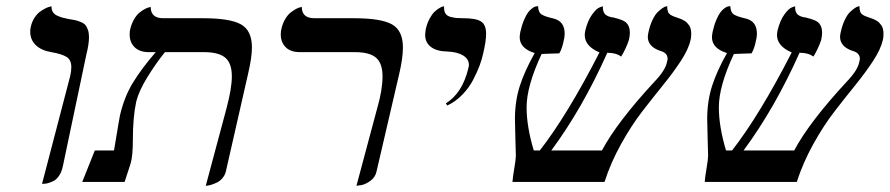

<svg xmlns="http://www.w3.org/2000/svg" viewBox="-20 -579 2832 611"><path d="M113.8 5.9 203.1 -335.9Q207 -352.1 207 -365.2Q207 -388.2 192.1 -397.7Q177.2 -407.2 143.1 -413.1Q111.3 -418.5 93.8 -435.5Q76.2 -452.6 76.2 -478Q76.2 -488.3 78.1 -494.1Q81.5 -509.8 89.6 -522.2Q97.7 -534.7 106.7 -541.3Q115.7 -547.9 124.3 -552.2Q132.8 -556.6 138.7 -557.6L144 -559.1V-556.2Q144 -546.9 148.9 -539.8Q153.8 -532.7 163.3 -528.6Q172.9 -524.4 179 -522.9Q185.1 -521.5 195.8 -519Q210.9 -516.6 219 -514.9Q227.1 -513.2 237.1 -509Q247.1 -504.9 251.7 -499.3Q256.3 -493.7 259.8 -484.1Q263.2 -474.6 263.2 -460.9Q263.2 -438.5 254.9 -405.8L180.2 -50.8Q176.3 -31.7 167.7 -19.3Q159.2 -6.8 148.2 -2Q137.2 2.9 130.6 4.4Q124 5.9 117.2 5.9Z M634.8 12.2 700.7 -233.9Q717.8 -297.9 717.8 -335.9Q717.8 -377.9 696.8 -395.5Q675.8 -413.1 628.9 -413.1H504.9Q476.1 -377.4 449 -333.5Q421.9 -289.6 413.6 -255.9Q402.8 -206.5 402.8 -133.8Q402.8 -82 395.5 -58.1L376.5 0H241.7L281.7 -100.1H342.8Q360.8 -209 361.8 -211.9Q375.5 -271 403.3 -316.4Q431.2 -361.8 475.6 -413.1H453.6Q424.3 -413.1 408.4 -428.7Q392.6 -444.3 392.6 -469.2Q392.6 -480 394.5 -486.8Q398.9 -504.4 407 -518.1Q415 -531.7 423.8 -538.8Q432.6 -545.9 440.9 -550.3Q449.2 -554.7 454.6 -555.7L459.5 -557.1Q459.5 -521 499.5 -521H625.5Q711.9 -521 746.8 -501.5Q781.7 -481.9 781.7 -428.2Q781.7 -396 769.5 -344.2L698.7 -33.2Q695.8 -21.5 688.2 -12.5Q680.7 -3.4 671.9 1Q663.1 5.4 654.5 8.3Q646 11.2 640.1 11.7Z M1114.3 12.2 1180.2 -233.9Q1197.3 -292.5 1197.3 -335.9Q1197.3 -377.9 1176.5 -395.5Q1155.8 -413.1 1109.4 -413.1H934.1Q904.8 -413.1 889.2 -428.7Q873.5 -444.3 873.5 -469.2Q873.5 -480 875.5 -486.8Q879.4 -504.4 887.5 -518.1Q895.5 -531.7 904.5 -538.8Q913.6 -545.9 921.6 -550.3Q929.7 -554.7 935.1 -555.7L940.4 -557.1Q940.4 -521 980.5 -521H1106.4Q1192.4 -521 1227.3 -501.5Q1262.2 -481.9 1262.2 -428.2Q1262.2 -394 1250.5 -344.2L1178.2 -33.2Q1174.3 -14.6 1158.2 -3.2Q1142.1 8.3 1128.4 10.3Z M1403.3 -243.2 1398.9 -250Q1451.2 -282.7 1470.2 -360.8Q1472.2 -368.7 1472.2 -372.1Q1472.2 -391.1 1454.1 -402.3Q1436 -413.6 1404.3 -415Q1370.1 -415.5 1351.6 -429.4Q1333 -443.4 1333 -467.8Q1333 -473.1 1335 -486.8Q1339.4 -505.4 1347.2 -519.8Q1355 -534.2 1362.5 -541.3Q1370.1 -548.3 1377.2 -552.7Q1384.3 -557.1 1388.7 -558.1L1393.1 -559.1V-554.2Q1393.1 -542.5 1398.2 -535.2Q1403.3 -527.8 1414.3 -525.1Q1425.3 -522.5 1433.1 -521.7Q1440.9 -521 1455.1 -521Q1494.6 -521 1510.7 -510.7Q1526.9 -500.5 1526.9 -471.2Q1526.9 -448.2 1518.1 -411.1Q1514.2 -392.1 1506.6 -371.3Q1499 -350.6 1485.8 -325.2Q1472.7 -299.8 1451.2 -277.6Q1429.7 -255.4 1403.3 -243.2Z M2177.7 -452.1Q2170.9 -421.9 2146.5 -384.8Q2122.1 -347.7 2089.8 -307.9Q2057.6 -268.1 2023.4 -223.9Q1989.3 -179.7 1956.3 -120.4Q1923.3 -61 1903.8 0H1610.8Q1611.8 -15.6 1616.7 -43.7Q1621.6 -71.8 1621.6 -84Q1621.6 -94.2 1620.1 -138.2Q1618.7 -182.1 1618.7 -200.2Q1618.7 -256.8 1634 -304.9Q1649.4 -353 1681.6 -410.2Q1633.8 -424.8 1633.8 -460.9Q1633.8 -465.3 1635.7 -477.1Q1640.6 -499 1647.5 -515.1Q1654.3 -531.2 1660.4 -539.3Q1666.5 -547.4 1673.1 -552.2Q1679.7 -557.1 1683.3 -558.1Q1687 -559.1 1690.4 -559.1H1692.4Q1692.9 -541 1702.1 -533.9Q1711.4 -526.9 1741.7 -520Q1776.9 -511.2 1776.9 -472.2Q1776.9 -459 1771.5 -439Q1766.1 -418.9 1759.8 -409.2Q1745.1 -409.2 1728.3 -408.2Q1711.4 -407.2 1703.6 -407.2Q1655.8 -305.2 1655.8 -237.8Q1655.8 -175.8 1678.7 -100.1H1697.8Q1785.6 -212.9 1887.7 -412.1Q1840.8 -432.1 1840.8 -467.8Q1840.8 -473.1 1842.8 -482.9Q1850.6 -514.2 1864.5 -533.2Q1878.4 -552.2 1888.7 -555.7L1898.4 -559.1Q1897.9 -549.3 1900.4 -542.5Q1902.8 -535.6 1907.7 -532Q1912.6 -528.3 1916.5 -526.9Q1920.4 -525.4 1926.8 -523.9Q1931.6 -523.9 1933.6 -522.9Q1961.4 -516.1 1970.7 -508.8Q1984.4 -497.1 1984.4 -475.1Q1984.4 -465.3 1981.4 -452.1Q1978.5 -441.9 1970.5 -424.6Q1962.4 -407.2 1956.5 -398.9Q1940.9 -411.1 1912.6 -411.1Q1834 -234.9 1734.4 -100.1H1895.5Q1942.9 -189.5 2062.5 -318.8Q2098.1 -356 2102.5 -381.8Q2104.5 -387.7 2104.5 -392.1Q2104.5 -411.1 2080.1 -417.5Q2079.6 -417.5 2079.3 -417.7Q2079.1 -418 2078.6 -418Q2041.5 -431.6 2041.5 -461.9Q2041.5 -466.3 2043.5 -476.1Q2048.3 -498.5 2056.4 -515.4Q2064.5 -532.2 2072.5 -540Q2080.6 -547.9 2087.6 -552.7Q2094.7 -557.6 2099.1 -558.6L2103.5 -559.1V-554.2Q2103.5 -549.8 2104.5 -546.4Q2105.5 -543 2106.2 -540.5Q2106.9 -538.1 2109.6 -535.6Q2112.3 -533.2 2113.5 -532Q2114.7 -530.8 2118.7 -529.1Q2122.6 -527.3 2123.8 -526.9Q2125 -526.4 2129.6 -524.7Q2134.3 -522.9 2134.8 -522.9Q2135.7 -522.5 2140.9 -520.8Q2146 -519 2149.2 -517.6Q2152.3 -516.1 2157.5 -513.2Q2162.6 -510.3 2166 -506.8Q2169.4 -503.4 2172.9 -498.5Q2176.3 -493.7 2178 -486.8Q2179.7 -480 2179.7 -472.2Q2179.7 -459 2177.7 -452.1Z M2789.6 -452.1Q2782.7 -421.9 2758.3 -384.8Q2733.9 -347.7 2701.7 -307.9Q2669.4 -268.1 2635.3 -223.9Q2601.1 -179.7 2568.1 -120.4Q2535.2 -61 2515.6 0H2222.7Q2223.6 -15.6 2228.5 -43.7Q2233.4 -71.8 2233.4 -84Q2233.4 -94.2 2231.9 -138.2Q2230.5 -182.1 2230.5 -200.2Q2230.5 -256.8 2245.8 -304.9Q2261.2 -353 2293.5 -410.2Q2245.6 -424.8 2245.6 -460.9Q2245.6 -465.3 2247.6 -477.1Q2252.4 -499 2259.3 -515.1Q2266.1 -531.2 2272.2 -539.3Q2278.3 -547.4 2284.9 -552.2Q2291.5 -557.1 2295.2 -558.1Q2298.8 -559.1 2302.2 -559.1H2304.2Q2304.7 -541 2314 -533.9Q2323.2 -526.9 2353.5 -520Q2388.7 -511.2 2388.7 -472.2Q2388.7 -459 2383.3 -439Q2377.9 -418.9 2371.6 -409.2Q2356.9 -409.2 2340.1 -408.2Q2323.2 -407.2 2315.4 -407.2Q2267.6 -305.2 2267.6 -237.8Q2267.6 -175.8 2290.5 -100.1H2309.6Q2397.5 -212.9 2499.5 -412.1Q2452.6 -432.1 2452.6 -467.8Q2452.6 -473.1 2454.6 -482.9Q2462.4 -514.2 2476.3 -533.2Q2490.2 -552.2 2500.5 -555.7L2510.3 -559.1Q2509.8 -549.3 2512.2 -542.5Q2514.6 -535.6 2519.5 -532Q2524.4 -528.3 2528.3 -526.9Q2532.2 -525.4 2538.6 -523.9Q2543.5 -523.9 2545.4 -522.9Q2573.2 -516.1 2582.5 -508.8Q2596.2 -497.1 2596.2 -475.1Q2596.2 -465.3 2593.3 -452.1Q2590.3 -441.9 2582.3 -424.6Q2574.2 -407.2 2568.4 -398.9Q2552.7 -411.1 2524.4 -411.1Q2445.8 -234.9 2346.2 -100.1H2507.3Q2554.7 -189.5 2674.3 -318.8Q2710 -356 2714.4 -381.8Q2716.3 -387.7 2716.3 -392.1Q2716.3 -411.1 2691.9 -417.5Q2691.4 -417.5 2691.2 -417.7Q2690.9 -418 2690.4 -418Q2653.3 -431.6 2653.3 -461.9Q2653.3 -466.3 2655.3 -476.1Q2660.2 -498.5 2668.2 -515.4Q2676.3 -532.2 2684.3 -540Q2692.4 -547.9 2699.5 -552.7Q2706.5 -557.6 2710.9 -558.6L2715.3 -559.1V-554.2Q2715.3 -549.8 2716.3 -546.4Q2717.3 -543 2718 -540.5Q2718.8 -538.1 2721.4 -535.6Q2724.1 -533.2 2725.3 -532Q2726.6 -530.8 2730.5 -529.1Q2734.4 -527.3 2735.6 -526.9Q2736.8 -526.4 2741.5 -524.7Q2746.1 -522.9 2746.6 -522.9Q2747.6 -522.5 2752.7 -520.8Q2757.8 -519 2761 -517.6Q2764.2 -516.1 2769.3 -513.2Q2774.4 -510.3 2777.8 -506.8Q2781.2 -503.4 2784.7 -498.5Q2788.1 -493.7 2789.8 -486.8Q2791.5 -480 2791.5 -472.2Q2791.5 -459 2789.6 -452.1Z"/></svg>

Font: Common Serif News
Style: Italic
Weight: 450
Italic angle: -12°
Designer: Philipp H. Poll, Khaled Hosny
Foundry: Stefan Peev, Context Ltd.
Version: Version 1.026